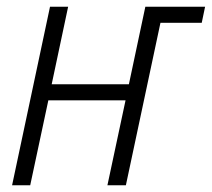

<svg xmlns="http://www.w3.org/2000/svg" viewBox="-20 -552 631 572"><path d="M70 0 124 -253H354L300 0H355L458 -484H581L591 -532H413L364 -301H134L183 -532H129L16 0Z"/></svg>

Font: Noto Sans UI SemiCondensed Light
Style: Italic
Weight: 300
Width: 4
Designer: Monotype Design Team
Foundry: Monotype Imaging Inc.
Version: 1.001